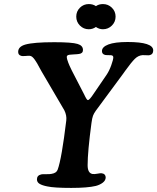

<svg xmlns="http://www.w3.org/2000/svg" viewBox="-20 -919 777 949"><path d="M418.9 -898.9Q439.5 -898.9 454.1 -888.7Q468.8 -898.9 488.8 -898.9Q514.6 -898.9 533 -880.9Q551.3 -862.8 551.3 -836.9Q551.3 -811 533 -792.7Q514.6 -774.4 488.8 -774.4Q470.2 -774.4 454.1 -785.6Q438 -774.4 418.9 -774.4Q393.1 -774.4 375 -792.7Q356.9 -811 356.9 -836.9Q356.9 -862.8 375 -880.9Q393.1 -898.9 418.9 -898.9ZM443.4 -456.5 506.8 -549.3Q520 -568.8 530 -596.7Q540 -624.5 540 -635.7Q540 -645 528.8 -646Q524.4 -646.5 513.4 -646.5Q502.4 -646.5 499.5 -647.5Q483.9 -651.4 483.9 -666.5Q483.9 -687 515.6 -699.2Q547.4 -711.4 610.8 -711.4Q737.3 -711.4 737.3 -669.9Q737.3 -650.4 720.2 -646.5Q715.3 -645 703.6 -646Q691.9 -647 684.6 -646.5Q663.6 -645 646.5 -628.2Q629.4 -611.3 599.1 -569.3Q593.3 -560.5 589.8 -556.2L453.1 -371.1Q443.8 -357.9 439.7 -346.9Q435.5 -335.9 432.1 -311Q413.1 -169.4 413.1 -102.5Q413.1 -63.5 437 -59.1Q446.8 -57.6 461.4 -60.5Q476.1 -63.5 482.9 -62.5Q492.2 -61.5 497.3 -55.9Q502.4 -50.3 502.4 -42.5Q502.4 -27.3 488.3 -16.4Q474.1 -5.4 453.6 0Q412.6 9.8 332.5 9.8Q247.1 9.8 213.9 2.4Q189 -2.4 175.8 -10.3Q162.6 -18.1 162.6 -32.7Q162.6 -52.2 184.1 -57.1Q190.4 -58.6 208 -58.1Q225.6 -57.6 234.4 -59.6Q259.3 -63.5 265.1 -80.6Q284.7 -133.8 307.6 -323.7Q310.5 -348.6 297.9 -374L185.5 -565.9Q181.6 -572.3 174.8 -585.2Q168 -598.1 163.3 -606.2Q158.7 -614.3 152.3 -623.3Q146 -632.3 139.9 -637.5Q133.8 -642.6 127.9 -643.1Q121.6 -644 106 -642.3Q90.3 -640.6 83 -643.6Q69.8 -647.9 69.8 -662.6Q69.8 -688.5 105 -698.7Q146 -710.4 248 -710.4Q336.4 -710.4 363.8 -701.7Q390.1 -693.8 390.1 -671.9Q390.1 -654.8 370.6 -652.3Q362.8 -650.9 344.7 -650.1Q326.7 -649.4 323.2 -648.4Q310.1 -646.5 310.1 -638.2Q310.1 -632.8 312 -625.5Q314 -618.2 317.4 -609.4Q320.8 -600.6 323.7 -594.2Q326.7 -587.9 330.6 -579.6Q334.5 -571.3 335 -570.3L397 -450.2Q397 -449.7 399.7 -444.3Q402.3 -439 403.6 -437Q404.8 -435.1 407 -431.2Q409.2 -427.2 411.1 -425.8Q413.1 -424.3 414.6 -424.3Q422.4 -424.3 443.4 -456.5Z"/></svg>

Font: Cooper* SemiBold
Style: Italic
Weight: 600
Italic angle: -7°
Designer: Owen Earl
Foundry: indestructible type*
Version: Version 0.001